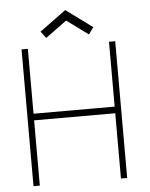

<svg xmlns="http://www.w3.org/2000/svg" viewBox="-57 -876 719 923"><g transform="rotate(-5 303.0 -415.0)"><path d="M489 -315H97.5V0H67V-660H97.5V-347H489V-660H519V0H489ZM190 -704.5 165.5 -737 292.5 -830 420 -736.5 396 -703.5 292.5 -779.5Z"/></g></svg>

Font: League Spartan Extralight
Style: Regular
Weight: 200
Foundry: The League of Moveable Type
Version: Version 2.300; ttfautohint (v1.8.3)